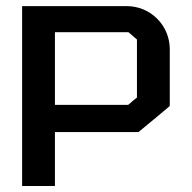

<svg xmlns="http://www.w3.org/2000/svg" viewBox="-20 -620 640 640"><path d="M545.9 -456.1Q545.9 -456.1 545.9 -456.1Q545.9 -392.6 545.9 -266.6Q511.7 -237.3 441.4 -179.7Q348.6 -179.7 163.1 -179.7Q163.1 -120.1 163.1 0Q127 0 53.7 0Q53.7 -200.2 53.7 -599.6Q169.9 -599.6 402.3 -599.6Q430.7 -599.6 457 -588.9Q483.4 -578.1 503.9 -557.6Q524.4 -537.1 535.2 -510.7Q545.9 -484.4 545.9 -456.1ZM436.5 -294.9Q436.5 -359.4 436.5 -488.3Q426.8 -497.1 408.2 -512.7Q408.2 -512.7 407.2 -512.7Q326.2 -512.7 163.1 -512.7Q163.1 -432.6 163.1 -270.5Q244.1 -270.5 407.2 -270.5Q415 -276.4 421.9 -283.2Q429.7 -289.1 436.5 -294.9Z"/></svg>

Font: Bestnet font
Style: Regular
Weight: 400
Version: Version 1.0